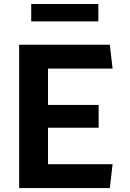

<svg xmlns="http://www.w3.org/2000/svg" viewBox="-20 -958 660 978"><path d="M77.5 0H539.5L553.5 -121.5H224.5V-307.5H482.5V-423.5H224.5V-608.5H553.5L539.5 -730H77.5ZM139 -849H481V-937.5H139Z"/></svg>

Font: Monaspace Argon
Style: Bold
Weight: 700
Designer: Riley Cran & the Lettermatic Team
Foundry: Lettermatic
Version: Version 1.000 (Monaspace Argon)